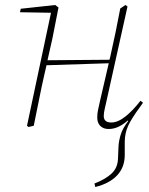

<svg xmlns="http://www.w3.org/2000/svg" viewBox="-20 -503 597 768"><path d="M94 5 88 0 184 -452 60 -454 63 -468 201 -483 214 -473 190 -351 170 -262 418 -264 421 -276Q432 -324 442 -372.5Q452 -421 461 -469L482 -483L490 -477L406 -99Q403 -85 399 -68Q395 -51 395 -39Q395 -13 425 -13Q451 -13 481 -36.5Q511 -60 542 -100L552 -92Q549 -88 546 -83.5Q543 -79 540 -75Q506 -29 492.5 0.5Q479 30 479 65V117Q479 166 448.5 198.5Q418 231 361 245L358 231Q402 214 426.5 191Q451 168 452 131L454 83Q455 62 462.5 36.5Q470 11 493 -19L491 -21Q473 -5 454 4Q435 13 414 13Q394 13 381.5 1Q369 -11 369 -33Q369 -49 372 -62.5Q375 -76 380 -99L415 -250L166 -242L158 -207Q146 -155 136 -103.5Q126 -52 115 0Z"/></svg>

Font: Source Serif Pro ExtraLight
Style: Italic
Weight: 200
Italic angle: -12°
Designer: Frank Grießhammer
Foundry: Adobe Systems Incorporated
Version: Version 3.001;hotconv 1.0.111;makeotfexe 2.5.65597